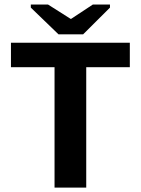

<svg xmlns="http://www.w3.org/2000/svg" viewBox="-20 -853 640 873"><path d="M372.1 -547.4V0H228V-547.4H29.8V-658.7H570.3V-547.4ZM357.9 -696.8H246.1L120.1 -818.4V-832.5H198.2L301.3 -767.1H303.2L402.3 -832.5H480V-818.4Z"/></svg>

Font: Liberation Mono
Style: Bold
Weight: 700
Monospace: yes
Designer: Steve Matteson
Foundry: Ascender Corporation
Version: Version 2.1.5